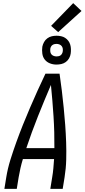

<svg xmlns="http://www.w3.org/2000/svg" viewBox="-20 -1205 540 1225"><path d="M8 0 20 -74Q29 -130 46.5 -186Q64 -242 84 -297.5Q104 -353 126 -408Q148 -463 171.5 -517.5Q195 -572 219.5 -626.5Q244 -681 270 -735H360Q368 -681 374.5 -626.5Q381 -572 386.5 -517.5Q392 -463 396 -408Q400 -353 402 -297.5Q404 -242 402.5 -186Q401 -130 392 -74L380 0H301L313 -74Q318 -103 320.5 -132Q323 -161 325 -190H126Q117 -161 110.5 -132Q104 -103 99 -74L87 0ZM327 -260Q328 -362 321.5 -462.5Q315 -563 305 -663Q262 -563 222 -462.5Q182 -362 148 -260ZM340 -793Q318 -793 298 -801Q278 -809 265.5 -825Q253 -841 250 -863Q247 -885 250 -907Q253 -922 261 -936.5Q269 -951 282 -960.5Q295 -970 310 -973.5Q325 -977 341 -977Q355 -977 369.5 -974Q384 -971 395.5 -963.5Q407 -956 415.5 -945Q424 -934 428 -920.5Q432 -907 432.5 -892Q433 -877 431 -863Q429 -848 421 -833.5Q413 -819 400 -809.5Q387 -800 371.5 -796.5Q356 -793 340 -793ZM341 -845Q347 -845 354 -846.5Q361 -848 366.5 -852Q372 -856 375.5 -862.5Q379 -869 380 -875Q382 -885 380.5 -894.5Q379 -904 373.5 -911Q368 -918 359 -921.5Q350 -925 340 -925Q334 -925 327.5 -923.5Q321 -922 315 -918Q309 -914 305.5 -907.5Q302 -901 301 -895Q300 -885 301 -875.5Q302 -866 307.5 -859Q313 -852 322 -848.5Q331 -845 341 -845ZM351 -1000 306 -1040 447 -1185 500 -1135Z"/></svg>

Font: Iosevka Term Curly
Style: Italic
Weight: 400
Italic angle: -9°
Designer: Belleve Invis
Foundry: Belleve Invis
Version: Version 32.3.0